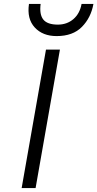

<svg xmlns="http://www.w3.org/2000/svg" viewBox="-20 -951 492 971"><path d="M89.5 0 212.5 -700H283L160 0ZM266.5 -768.5Q196 -768.5 155.8 -812Q115.5 -855.5 126.5 -931H185.5Q178.5 -878 199 -852.2Q219.5 -826.5 272.5 -826.5Q318.5 -826.5 351 -854.2Q383.5 -882 392.5 -931H452.5Q440 -861.5 394.2 -815Q348.5 -768.5 266.5 -768.5Z"/></svg>

Font: Overpass Light
Style: Italic
Weight: 300
Italic angle: -10°
Designer: Delve Withrington, Dave Bailey, Thomas Jockin
Foundry: Delve Fonts LLC
Version: Version 4.000; ttfautohint (v1.8.3)